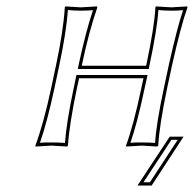

<svg xmlns="http://www.w3.org/2000/svg" viewBox="-20 -452 602 596"><path d="M514.2 -250 499 -179.2Q474.6 -63 471.2 0L468.3 2.9Q466.3 2.9 420.9 0Q420.9 0 371.6 2.9L371.1 0Q394 -61 418.9 -179.2L425.3 -209H225.6L219.2 -180.2Q195.3 -66.9 190.9 0L188.5 2.9Q186.5 2.9 140.1 0Q140.1 0 90.3 2.9L89.8 0Q115.7 -69.8 139.2 -180.2L153.8 -249Q176.8 -356.9 181.2 -429.2L182.6 -432.1Q184.6 -432.1 231 -429.2Q231 -429.2 280.8 -432.1L282.2 -429.2Q256.8 -356.9 233.9 -249V-248H433.6L434.1 -250Q459.5 -369.6 462.4 -429.2L463.9 -432.1Q465.8 -432.1 512.2 -429.2Q512.2 -429.2 561 -432.1L562 -429.2Q542 -374 514.2 -250ZM506.8 -27.8H549.8L450.7 124H406.7ZM504.4 -252Q531.2 -371.1 548.3 -420.4Q532.2 -418.9 512.2 -418.9Q488.3 -418.9 471.7 -420.9Q467.8 -361.3 443.8 -248L441.9 -237.8H221.7L224.1 -251Q246.6 -355 268.6 -420.4Q251 -418.9 231 -418.9Q207 -418.9 190.9 -420.9Q185.5 -350.1 163.6 -247.1L148.9 -177.7Q126.5 -73.2 104 -8.8Q120.6 -10.3 140.1 -9.8Q164.6 -9.8 181.6 -8.3Q186.5 -73.7 209.5 -182.1L217.3 -219.2H438L428.7 -176.8Q404.8 -64.5 384.8 -8.8Q401.9 -10.3 420.9 -9.8Q444.8 -9.8 461.4 -8.3Q465.3 -69.8 489.3 -181.2ZM512.2 -18.1 425.3 113.8H445.3L531.7 -18.1Z"/></svg>

Font: Linux Biolinum Outline O
Style: Italic
Weight: 400
Italic angle: -12°
Designer: Philipp H. Poll
Foundry: Philipp H. Poll
Version: Version 0.6.2